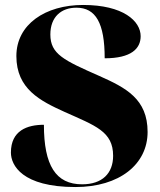

<svg xmlns="http://www.w3.org/2000/svg" viewBox="-20 -744 645 774"><path d="M284 10C462 10 575 -82 575 -212C575 -345 488 -390 380 -438C237 -501 183 -526 183 -605C183 -676 227 -713 288 -713C366 -713 402 -651 402 -509C509 -509 547 -548 547 -598C547 -659 477 -724 315 -724C163 -724 46 -646 46 -518C46 -385 143 -337 240 -293C365 -237 436 -214 436 -116C436 -45 392 -1 311 -1C205 -1 157 -77 157 -241C90 -241 24 -218 24 -129C24 -78 69 10 284 10Z"/></svg>

Font: Noto Serif Display Black
Style: Regular
Weight: 900
Designer: Monotype Design Team
Foundry: Monotype Imaging Inc.
Version: Version 2.009